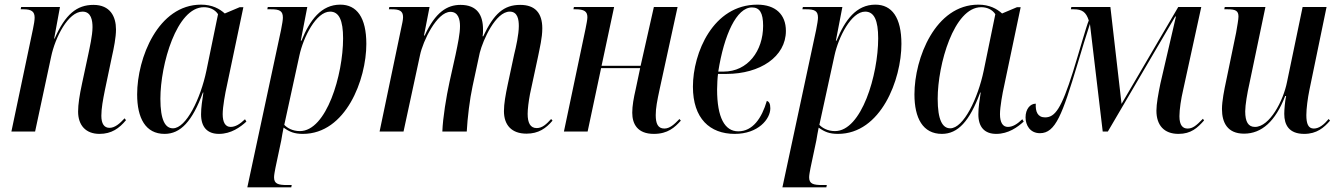

<svg xmlns="http://www.w3.org/2000/svg" viewBox="-20 -566 5763 826"><path d="M408 10C460 10 493 -14 522 -49L516 -57C495 -34 474 -16 451 -16C428 -16 416 -34 416 -68C416 -100 423 -137 431 -177L461 -320C470 -360 479 -405 479 -439C479 -495 454 -545 382 -545C311 -545 261 -505 215 -400H213L238 -536H71L69 -526H81C116 -526 129 -516 129 -490C129 -479 126 -461 122 -442L29 0H131L200 -322C217 -404 273 -516 335 -516C373 -516 378 -477 378 -449C378 -413 365 -358 360 -333L333 -207C322 -156 316 -117 316 -86C316 -27 349 10 408 10Z M688 10C757 10 807 -44 853 -168H855C850 -133 845 -105 845 -74C845 -19 872 10 922 10C974 10 1014 -19 1040 -43L1034 -53C1012 -32 993 -20 972 -20C950 -20 938 -39 938 -75C938 -106 949 -167 956 -197L1027 -535H1011L947 -508C925 -528 893 -546 845 -546C660 -546 570 -316 570 -160C570 -58 606 10 688 10ZM724 -14C691 -14 670 -49 670 -141C670 -289 740 -535 857 -535C881 -535 904 -526 918 -505L868 -262C843 -142 781 -14 724 -14Z M1189 -437 1044 240H1233L1235 230H1215C1177 230 1159 225 1159 197C1159 187 1162 172 1165 156L1190 38C1193 18 1196 4 1200 -17C1225 1 1246 10 1283 10C1468 10 1556 -224 1556 -377C1556 -491 1515 -546 1444 -546C1362 -546 1313 -480 1277 -391H1274L1302 -536H1132L1130 -526H1146C1183 -526 1197 -519 1197 -490C1197 -481 1194 -462 1189 -437ZM1270 -2C1238 -2 1215 -16 1203 -29L1268 -327C1285 -406 1340 -516 1400 -516C1439 -516 1456 -478 1456 -401C1456 -245 1385 -2 1270 -2Z M2245 9C2297 9 2329 -14 2357 -47L2351 -54C2331 -32 2313 -15 2289 -15C2261 -15 2250 -38 2250 -76C2250 -97 2254 -129 2260 -161L2295 -324C2302 -360 2313 -403 2313 -444C2313 -510 2282 -545 2218 -545C2148 -545 2105 -508 2059 -410H2056C2058 -419 2058 -430 2058 -439C2058 -501 2033 -545 1961 -545C1904 -545 1853 -514 1807 -413H1804L1828 -536H1655L1653 -526H1665C1699 -526 1714 -519 1714 -492C1714 -481 1710 -463 1706 -445L1613 0H1716L1787 -329C1799 -388 1859 -515 1918 -515C1952 -515 1959 -481 1959 -454C1959 -421 1950 -379 1940 -331L1914 -214C1900 -150 1885 -59 1883 0H1988C1991 -58 2001 -140 2013 -195L2044 -339C2058 -394 2112 -516 2173 -516C2207 -516 2212 -482 2212 -454C2212 -418 2200 -364 2192 -332L2164 -201C2155 -158 2148 -120 2148 -88C2148 -28 2181 9 2245 9Z M2793 10C2853 10 2883 -18 2909 -47L2903 -54C2880 -30 2861 -13 2838 -13C2810 -13 2801 -35 2801 -71C2801 -101 2807 -132 2818 -183L2895 -536H2793L2736 -283H2568L2622 -536H2449L2447 -526H2456C2493 -526 2507 -517 2507 -492C2507 -481 2503 -463 2499 -442L2406 0H2508L2566 -273H2734L2715 -183C2706 -144 2700 -111 2700 -81C2700 -32 2723 10 2793 10Z M3141 10C3242 10 3294 -54 3294 -100C3294 -121 3288 -129 3279 -132C3257 -57 3218 -1 3156 -1C3098 -1 3065 -60 3065 -181C3065 -200 3067 -236 3069 -248H3105C3250 -248 3361 -322 3361 -433C3361 -504 3316 -546 3238 -546C3048 -546 2961 -339 2961 -193C2961 -56 3034 10 3141 10ZM3093 -258H3070C3095 -417 3149 -534 3215 -534C3248 -534 3263 -511 3263 -455C3263 -347 3197 -258 3093 -258Z M3491 -437 3346 240H3535L3537 230H3517C3479 230 3461 225 3461 197C3461 187 3464 172 3467 156L3492 38C3495 18 3498 4 3502 -17C3527 1 3548 10 3585 10C3770 10 3858 -224 3858 -377C3858 -491 3817 -546 3746 -546C3664 -546 3615 -480 3579 -391H3576L3604 -536H3434L3432 -526H3448C3485 -526 3499 -519 3499 -490C3499 -481 3496 -462 3491 -437ZM3572 -2C3540 -2 3517 -16 3505 -29L3570 -327C3587 -406 3642 -516 3702 -516C3741 -516 3758 -478 3758 -401C3758 -245 3687 -2 3572 -2Z M4032 10C4101 10 4151 -44 4197 -168H4199C4194 -133 4189 -105 4189 -74C4189 -19 4216 10 4266 10C4318 10 4358 -19 4384 -43L4378 -53C4356 -32 4337 -20 4316 -20C4294 -20 4282 -39 4282 -75C4282 -106 4293 -167 4300 -197L4371 -535H4355L4291 -508C4269 -528 4237 -546 4189 -546C4004 -546 3914 -316 3914 -160C3914 -58 3950 10 4032 10ZM4068 -14C4035 -14 4014 -49 4014 -141C4014 -289 4084 -535 4201 -535C4225 -535 4248 -526 4262 -505L4212 -262C4187 -142 4125 -14 4068 -14Z M5050 10C5104 10 5132 -16 5160 -48L5155 -55C5126 -25 5111 -13 5089 -13C5069 -13 5054 -26 5054 -66C5054 -95 5061 -141 5070 -179L5148 -536H5049L4805 -119L4757 -536H4589L4587 -526H4599C4635 -526 4652 -515 4664 -478C4653 -452 4624 -347 4596 -257C4546 -99 4519 -61 4476 -61C4444 -61 4434 -86 4436 -120C4412 -120 4392 -97 4392 -61C4392 -28 4411 7 4454 7C4521 7 4550 -73 4616 -292C4637 -362 4651 -409 4669 -463L4724 0H4746L5036 -495H5039L4972 -206C4963 -162 4955 -119 4955 -90C4955 -27 4988 10 5050 10Z M5591 10C5645 10 5676 -17 5702 -47L5696 -54C5676 -30 5655 -13 5632 -13C5608 -13 5600 -34 5600 -71C5600 -99 5606 -144 5613 -178L5687 -536H5584L5517 -214C5501 -132 5442 -20 5379 -20C5350 -20 5337 -42 5337 -87C5337 -114 5346 -167 5355 -206L5424 -536H5249L5247 -526H5262C5296 -526 5308 -519 5308 -495C5308 -483 5303 -455 5298 -426L5255 -218C5247 -181 5237 -131 5237 -97C5237 -38 5261 9 5332 9C5408 9 5467 -44 5509 -153H5513C5508 -130 5505 -94 5505 -76C5505 -29 5525 10 5591 10Z"/></svg>

Font: Noto Serif Display Condensed Medium
Style: Italic
Weight: 500
Width: 3
Italic angle: -12°
Designer: Monotype Design Team
Foundry: Monotype Imaging Inc.
Version: Version 2.009